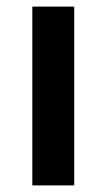

<svg xmlns="http://www.w3.org/2000/svg" viewBox="-20 -562 323 582"><path d="M205 0V-542H78V0Z"/></svg>

Font: Noto Sans Lao SemiBold
Style: Regular
Weight: 600
Designer: Monotype Design Team
Foundry: Monotype Imaging Inc.
Version: Version 2.003